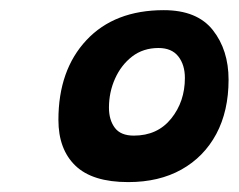

<svg xmlns="http://www.w3.org/2000/svg" viewBox="-20 -736 470 378"><path d="M232.5 -377.5Q162 -377.5 128.5 -409.8Q95 -442 95 -500Q95 -598 150.2 -657Q205.5 -716 302.5 -716Q368 -716 399 -676.8Q430 -637.5 430 -579Q430 -517.5 405.8 -472.2Q381.5 -427 337.2 -402.2Q293 -377.5 232.5 -377.5ZM243.5 -469Q290 -469 317 -502.5Q344 -536 344 -582.5Q344 -608.5 331 -625Q318 -641.5 292 -641.5Q262 -641.5 240.2 -624.8Q218.5 -608 206.5 -581.2Q194.5 -554.5 194.5 -524Q194.5 -500 206 -484.5Q217.5 -469 243.5 -469Z"/></svg>

Font: Grandstander Thin SemiBold
Style: Italic
Weight: 600
Italic angle: -15°
Version: Version 1.200